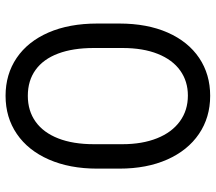

<svg xmlns="http://www.w3.org/2000/svg" viewBox="-62 -706 775 690"><g transform="rotate(-90 325.0 -360.5)"><path d="M64.5 -318.4V-398.4Q64.5 -497.1 97.2 -571.8Q129.9 -646.5 189.2 -687Q248.5 -727.5 326.2 -727.5Q403.3 -727.5 462.2 -687.7Q521 -647.9 553.5 -573.5Q585.9 -499 585.9 -398.4V-318.4Q585.9 -218.8 553.5 -145Q521 -71.3 462.2 -31.7Q403.3 7.8 326.2 7.8Q248.5 7.8 189.2 -32.5Q129.9 -72.8 97.2 -146.5Q64.5 -220.2 64.5 -318.4ZM498 -307.6V-410.2Q498 -485.4 478 -538.6Q458 -591.8 419.4 -619.6Q380.9 -647.5 326.2 -647.5Q272 -647.5 232.9 -619.4Q193.8 -591.3 173.1 -538.1Q152.3 -484.9 152.3 -410.2V-307.6Q152.3 -236.3 173.6 -183.1Q194.8 -129.9 234.4 -101.1Q273.9 -72.3 327.1 -72.3Q378.4 -72.3 417 -99.9Q455.6 -127.4 476.8 -180.4Q498 -233.4 498 -307.6Z"/></g></svg>

Font: Reddit Sans Chocolate
Style: Regular
Weight: 400
Designer: Stephen Hutchings
Foundry: Reddit
Version: Version 1.013